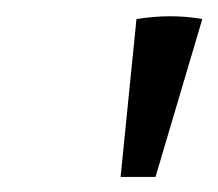

<svg xmlns="http://www.w3.org/2000/svg" viewBox="-20 -690 275 242"><path d="M132 -467 152 -666Q196 -673 235 -666L176 -467Z"/></svg>

Font: Piazzolla
Style: Italic
Weight: 400
Italic angle: -11.3°
Designer: Juan Pablo del Peral
Foundry: Huerta Tipografica
Version: Version 1.330